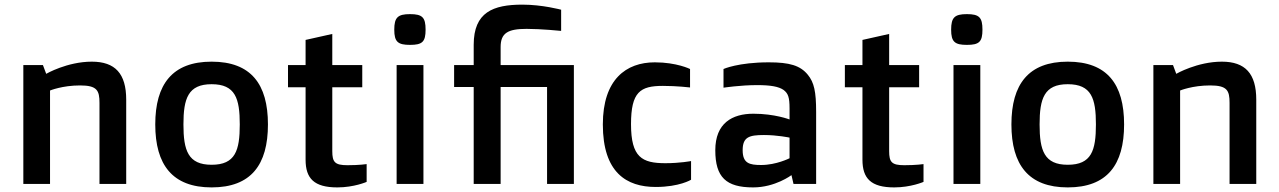

<svg xmlns="http://www.w3.org/2000/svg" viewBox="-20 -797 5544 832"><path d="M81.1 0H196.8V-404.8C196.8 -404.8 250 -426.8 327.1 -426.8C400.9 -426.8 411.1 -404.8 411.1 -351.1V0H526.9V-365.2C526.9 -478 479 -529.8 377.9 -529.8C271 -529.8 180.2 -477.1 180.2 -477.1L166 -515.1H81.1Z M652.8 -257.8C652.8 -83 727.1 15.1 897 15.1C1067.9 15.1 1141.1 -83 1141.1 -257.8C1141.1 -432.1 1067.9 -529.8 897 -529.8C727.1 -529.8 652.8 -432.1 652.8 -257.8ZM897 -83C794.9 -83 774.9 -145 774.9 -257.8C774.9 -370.1 794.9 -432.1 897 -432.1C1000 -432.1 1019 -370.1 1019 -257.8C1019 -145 1000 -83 897 -83Z M1304.2 -105C1304.2 -23.9 1340.8 15.1 1441.9 15.1C1514.2 15.1 1568.8 -8.8 1568.8 -8.8V-85.9C1568.8 -85.9 1537.1 -81.1 1485.8 -81.1C1431.2 -81.1 1419.9 -94.2 1419.9 -142.1V-418.9H1549.8V-515.1H1419.9V-649.9L1304.2 -624V-515.1H1228V-418.9H1304.2Z M1756.8 -602.5C1810.1 -602.5 1824.2 -615.7 1824.2 -668.5C1824.2 -721.7 1810.1 -735.8 1756.8 -735.8C1704.1 -735.8 1688.5 -721.7 1688.5 -668.5C1688.5 -615.7 1704.1 -602.5 1756.8 -602.5ZM1698.7 0H1814.9V-515.1H1698.7Z M2032.7 0H2149.4V-419.9H2350.6V0H2466.8V-515.1H2149.4V-593.3C2149.4 -653.8 2180.7 -671.9 2261.7 -671.9C2325.7 -671.9 2411.6 -663.1 2411.6 -663.1V-754.9C2411.6 -754.9 2330.6 -776.9 2243.7 -776.9C2116.7 -776.9 2032.7 -744.1 2032.7 -603V-515.1H1947.8V-419.9H2032.7Z M2592.3 -257.8C2592.3 -48.8 2695.3 13.2 2821.3 13.2C2924.3 13.2 2974.6 -18.1 2974.6 -18.1V-99.1C2974.6 -99.1 2927.2 -89.8 2863.3 -89.8C2762.2 -89.8 2714.4 -115.2 2714.4 -258.8C2714.4 -398.9 2754.4 -424.8 2852.5 -424.8C2913.6 -424.8 2970.2 -418 2970.2 -418V-498C2970.2 -498 2912.6 -526.9 2817.4 -526.9C2693.4 -526.9 2592.3 -453.1 2592.3 -257.8Z M3079.6 -146C3079.6 -28.8 3126.5 15.1 3243.7 15.1C3339.4 15.1 3409.7 -38.1 3409.7 -38.1L3418.5 0H3516.6V-312C3516.6 -399.9 3507.8 -439.9 3480.5 -473.1C3447.8 -513.2 3401.4 -526.9 3311.5 -526.9C3178.7 -526.9 3115.2 -498 3115.2 -498V-417C3115.2 -417 3188 -428.2 3261.2 -428.2C3319.3 -428.2 3354.5 -421.9 3375.5 -407.2C3395.5 -392.1 3401.4 -375 3401.4 -327.1V-279.3C3401.4 -279.3 3337.4 -304.2 3244.6 -304.2C3152.8 -304.2 3079.6 -263.2 3079.6 -146ZM3198.2 -146C3198.2 -203.1 3226.1 -211.9 3290.5 -211.9C3348.6 -211.9 3401.4 -200.7 3401.4 -200.7V-111.3C3401.4 -111.3 3344.2 -82 3278.3 -82C3228 -82 3198.2 -88.9 3198.2 -146Z M3717.3 -105C3717.3 -23.9 3753.9 15.1 3855 15.1C3927.2 15.1 3981.9 -8.8 3981.9 -8.8V-85.9C3981.9 -85.9 3950.2 -81.1 3898.9 -81.1C3844.2 -81.1 3833 -94.2 3833 -142.1V-418.9H3962.9V-515.1H3833V-649.9L3717.3 -624V-515.1H3641.1V-418.9H3717.3Z M4169.9 -602.5C4223.1 -602.5 4237.3 -615.7 4237.3 -668.5C4237.3 -721.7 4223.1 -735.8 4169.9 -735.8C4117.2 -735.8 4101.6 -721.7 4101.6 -668.5C4101.6 -615.7 4117.2 -602.5 4169.9 -602.5ZM4111.8 0H4228V-515.1H4111.8Z M4362.8 -257.8C4362.8 -83 4437 15.1 4606.9 15.1C4777.8 15.1 4851.1 -83 4851.1 -257.8C4851.1 -432.1 4777.8 -529.8 4606.9 -529.8C4437 -529.8 4362.8 -432.1 4362.8 -257.8ZM4606.9 -83C4504.9 -83 4484.9 -145 4484.9 -257.8C4484.9 -370.1 4504.9 -432.1 4606.9 -432.1C4710 -432.1 4729 -370.1 4729 -257.8C4729 -145 4710 -83 4606.9 -83Z M4978 0H5093.8V-404.8C5093.8 -404.8 5147 -426.8 5224.1 -426.8C5297.9 -426.8 5308.1 -404.8 5308.1 -351.1V0H5423.8V-365.2C5423.8 -478 5376 -529.8 5274.9 -529.8C5168 -529.8 5077.1 -477.1 5077.1 -477.1L5063 -515.1H4978Z"/></svg>

Font: Doppio One
Style: Regular
Weight: 400
Designer: Szymon Celej
Foundry: Sorkin Type Co
Version: Version 1.002